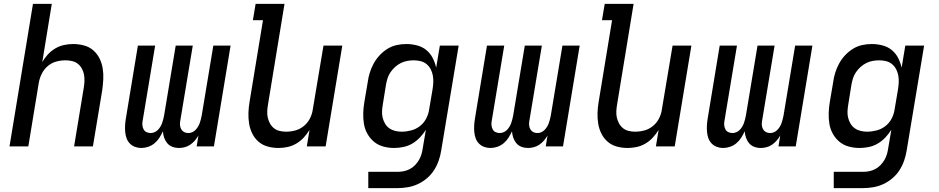

<svg xmlns="http://www.w3.org/2000/svg" viewBox="-20 -755 4840 990"><path d="M29 0 150 -735H247L198 -435Q210 -456 227 -474.5Q244 -493 265.5 -505.5Q287 -518 310.5 -523Q334 -528 357 -528Q386 -528 413.5 -520.5Q441 -513 461 -495.5Q481 -478 493 -454Q505 -430 509.5 -402.5Q514 -375 512.5 -346.5Q511 -318 507 -289L459 0H362L412 -303Q415 -320 415.5 -337.5Q416 -355 413 -371Q410 -387 402 -401.5Q394 -416 381.5 -426Q369 -436 352 -440Q335 -444 318 -444Q294 -444 270 -437.5Q246 -431 226.5 -414.5Q207 -398 195.5 -375Q184 -352 180 -328L126 0Z M708 8Q691 8 675.5 2Q660 -4 649 -15.5Q638 -27 632.5 -42.5Q627 -58 625.5 -75Q624 -92 625 -109Q626 -126 629 -144L691 -520H780L715 -129Q713 -118 714.5 -107Q716 -96 721 -87Q726 -78 736 -73.5Q746 -69 757 -69Q766 -69 776 -73Q786 -77 793.5 -84.5Q801 -92 806.5 -101Q812 -110 815.5 -119.5Q819 -129 821.5 -139Q824 -149 826 -159L886 -520H974L909 -129Q907 -118 908.5 -107Q910 -96 915.5 -87Q921 -78 930.5 -73.5Q940 -69 951 -69Q961 -69 970.5 -73Q980 -77 987.5 -84.5Q995 -92 1000.5 -101Q1006 -110 1009.5 -119.5Q1013 -129 1015.5 -139Q1018 -149 1020 -159L1080 -520H1169L1083 0H994L1003 -56Q995 -42 984.5 -30Q974 -18 961 -9Q948 0 932.5 4Q917 8 903 8Q885 8 869 2Q853 -4 842.5 -16.5Q832 -29 826.5 -45Q821 -61 820 -78Q812 -61 802 -45Q792 -29 777 -16.5Q762 -4 744 2Q726 8 709 8Z M1416 8Q1387 8 1360 0.5Q1333 -7 1313 -24.5Q1293 -42 1281 -66Q1269 -90 1264.5 -117.5Q1260 -145 1261 -173.5Q1262 -202 1267 -231L1336 -651H1284L1298 -735H1447L1362 -217Q1359 -200 1358 -182.5Q1357 -165 1360.5 -149Q1364 -133 1372 -118.5Q1380 -104 1392.5 -94Q1405 -84 1421.5 -80Q1438 -76 1455 -76Q1479 -76 1503 -82.5Q1527 -89 1547 -105.5Q1567 -122 1578.5 -145Q1590 -168 1593 -192L1648 -520H1745L1659 0H1562L1576 -85Q1563 -64 1546 -45.5Q1529 -27 1507.5 -14.5Q1486 -2 1462.5 3Q1439 8 1416 8Z M2029 215H1879V131H2030Q2045 131 2061 128Q2077 125 2092.5 117Q2108 109 2120 96.5Q2132 84 2140.5 69.5Q2149 55 2153.5 39Q2158 23 2160 8L2176 -86Q2163 -65 2145 -46Q2127 -27 2105.5 -14.5Q2084 -2 2059.5 3Q2035 8 2012 8Q1983 8 1956 0.5Q1929 -7 1908.5 -24Q1888 -41 1874.5 -65Q1861 -89 1856.5 -116.5Q1852 -144 1853 -173Q1854 -202 1859 -231L1876 -331Q1879 -355 1886.5 -379.5Q1894 -404 1906.5 -427Q1919 -450 1937 -469.5Q1955 -489 1977.5 -503Q2000 -517 2025 -522.5Q2050 -528 2075 -528Q2103 -528 2130 -521Q2157 -514 2177.5 -497.5Q2198 -481 2210.5 -457Q2223 -433 2229 -406L2248 -520H2345L2255 21Q2251 47 2242 73Q2233 99 2218 122.5Q2203 146 2181 164.5Q2159 183 2134 194.5Q2109 206 2082 210.5Q2055 215 2029 215ZM2051 -76Q2075 -76 2100 -82.5Q2125 -89 2145.5 -105Q2166 -121 2178 -144.5Q2190 -168 2193 -192L2210 -292Q2213 -310 2214 -328.5Q2215 -347 2212 -364.5Q2209 -382 2201 -397.5Q2193 -413 2180 -424Q2167 -435 2149.5 -439.5Q2132 -444 2114 -444Q2097 -444 2080 -441Q2063 -438 2047 -430Q2031 -422 2017.5 -410Q2004 -398 1993.5 -382.5Q1983 -367 1978 -350.5Q1973 -334 1970 -317L1954 -217Q1951 -200 1950 -182.5Q1949 -165 1953 -148.5Q1957 -132 1965.5 -117.5Q1974 -103 1987.5 -93.5Q2001 -84 2017.5 -80Q2034 -76 2051 -76Z M2508 8Q2491 8 2475.5 2Q2460 -4 2449 -15.5Q2438 -27 2432.5 -42.5Q2427 -58 2425.5 -75Q2424 -92 2425 -109Q2426 -126 2429 -144L2491 -520H2580L2515 -129Q2513 -118 2514.5 -107Q2516 -96 2521 -87Q2526 -78 2536 -73.5Q2546 -69 2557 -69Q2566 -69 2576 -73Q2586 -77 2593.5 -84.5Q2601 -92 2606.5 -101Q2612 -110 2615.5 -119.5Q2619 -129 2621.5 -139Q2624 -149 2626 -159L2686 -520H2774L2709 -129Q2707 -118 2708.5 -107Q2710 -96 2715.5 -87Q2721 -78 2730.5 -73.5Q2740 -69 2751 -69Q2761 -69 2770.5 -73Q2780 -77 2787.5 -84.5Q2795 -92 2800.5 -101Q2806 -110 2809.5 -119.5Q2813 -129 2815.5 -139Q2818 -149 2820 -159L2880 -520H2969L2883 0H2794L2803 -56Q2795 -42 2784.5 -30Q2774 -18 2761 -9Q2748 0 2732.5 4Q2717 8 2703 8Q2685 8 2669 2Q2653 -4 2642.5 -16.5Q2632 -29 2626.5 -45Q2621 -61 2620 -78Q2612 -61 2602 -45Q2592 -29 2577 -16.5Q2562 -4 2544 2Q2526 8 2509 8Z M3216 8Q3187 8 3160 0.5Q3133 -7 3113 -24.5Q3093 -42 3081 -66Q3069 -90 3064.5 -117.5Q3060 -145 3061 -173.5Q3062 -202 3067 -231L3136 -651H3084L3098 -735H3247L3162 -217Q3159 -200 3158 -182.5Q3157 -165 3160.5 -149Q3164 -133 3172 -118.5Q3180 -104 3192.5 -94Q3205 -84 3221.5 -80Q3238 -76 3255 -76Q3279 -76 3303 -82.5Q3327 -89 3347 -105.5Q3367 -122 3378.5 -145Q3390 -168 3393 -192L3448 -520H3545L3459 0H3362L3376 -85Q3363 -64 3346 -45.5Q3329 -27 3307.5 -14.5Q3286 -2 3262.5 3Q3239 8 3216 8Z M3708 8Q3691 8 3675.5 2Q3660 -4 3649 -15.5Q3638 -27 3632.5 -42.5Q3627 -58 3625.5 -75Q3624 -92 3625 -109Q3626 -126 3629 -144L3691 -520H3780L3715 -129Q3713 -118 3714.5 -107Q3716 -96 3721 -87Q3726 -78 3736 -73.5Q3746 -69 3757 -69Q3766 -69 3776 -73Q3786 -77 3793.5 -84.5Q3801 -92 3806.5 -101Q3812 -110 3815.5 -119.5Q3819 -129 3821.5 -139Q3824 -149 3826 -159L3886 -520H3974L3909 -129Q3907 -118 3908.5 -107Q3910 -96 3915.5 -87Q3921 -78 3930.5 -73.5Q3940 -69 3951 -69Q3961 -69 3970.5 -73Q3980 -77 3987.5 -84.5Q3995 -92 4000.5 -101Q4006 -110 4009.5 -119.5Q4013 -129 4015.5 -139Q4018 -149 4020 -159L4080 -520H4169L4083 0H3994L4003 -56Q3995 -42 3984.5 -30Q3974 -18 3961 -9Q3948 0 3932.5 4Q3917 8 3903 8Q3885 8 3869 2Q3853 -4 3842.5 -16.5Q3832 -29 3826.5 -45Q3821 -61 3820 -78Q3812 -61 3802 -45Q3792 -29 3777 -16.5Q3762 -4 3744 2Q3726 8 3709 8Z M4429 215H4279V131H4430Q4445 131 4461 128Q4477 125 4492.5 117Q4508 109 4520 96.5Q4532 84 4540.5 69.5Q4549 55 4553.5 39Q4558 23 4560 8L4576 -86Q4563 -65 4545 -46Q4527 -27 4505.5 -14.5Q4484 -2 4459.5 3Q4435 8 4412 8Q4383 8 4356 0.5Q4329 -7 4308.5 -24Q4288 -41 4274.5 -65Q4261 -89 4256.5 -116.5Q4252 -144 4253 -173Q4254 -202 4259 -231L4276 -331Q4279 -355 4286.5 -379.5Q4294 -404 4306.5 -427Q4319 -450 4337 -469.5Q4355 -489 4377.5 -503Q4400 -517 4425 -522.5Q4450 -528 4475 -528Q4503 -528 4530 -521Q4557 -514 4577.5 -497.5Q4598 -481 4610.5 -457Q4623 -433 4629 -406L4648 -520H4745L4655 21Q4651 47 4642 73Q4633 99 4618 122.5Q4603 146 4581 164.5Q4559 183 4534 194.5Q4509 206 4482 210.5Q4455 215 4429 215ZM4451 -76Q4475 -76 4500 -82.5Q4525 -89 4545.5 -105Q4566 -121 4578 -144.5Q4590 -168 4593 -192L4610 -292Q4613 -310 4614 -328.5Q4615 -347 4612 -364.5Q4609 -382 4601 -397.5Q4593 -413 4580 -424Q4567 -435 4549.5 -439.5Q4532 -444 4514 -444Q4497 -444 4480 -441Q4463 -438 4447 -430Q4431 -422 4417.5 -410Q4404 -398 4393.5 -382.5Q4383 -367 4378 -350.5Q4373 -334 4370 -317L4354 -217Q4351 -200 4350 -182.5Q4349 -165 4353 -148.5Q4357 -132 4365.5 -117.5Q4374 -103 4387.5 -93.5Q4401 -84 4417.5 -80Q4434 -76 4451 -76Z"/></svg>

Font: Iosevka Medium Extended
Style: Italic
Weight: 500
Width: 7
Italic angle: -9°
Monospace: yes
Designer: Belleve Invis
Foundry: Belleve Invis
Version: Version 32.5.0; ttfautohint (v1.8.4)